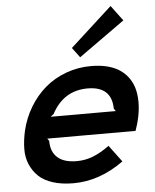

<svg xmlns="http://www.w3.org/2000/svg" viewBox="-63 -1020 874 1083"><g transform="rotate(-5 374.0 -479.0)"><path d="M212.9 -375H582L571.8 -389.2Q570.3 -516.1 434.1 -516.1Q298.3 -516.1 231 -389.2ZM700.2 -310.1Q696.8 -294.4 683.1 -253.9H183.1L192.9 -240.2Q192.9 -178.7 229.5 -145.8Q266.1 -112.8 338.9 -112.8Q385.3 -112.8 429.4 -129.6Q473.6 -146.5 523.9 -183.1L594.2 -88.9Q457.5 9.8 309.1 9.8Q243.7 9.8 193.4 -6.1Q143.1 -22 112.8 -50.8Q82.5 -79.6 65.4 -119.6Q48.3 -159.7 49.1 -207.5Q49.8 -255.4 62 -310.1Q79.1 -381.3 115.7 -441.9Q152.3 -502.4 203.6 -546.4Q254.9 -590.3 322.3 -615.2Q389.6 -640.1 464.8 -640.1Q517.6 -640.1 560.1 -628.7Q602.5 -617.2 631.8 -595.9Q661.1 -574.7 680.4 -544.9Q699.7 -515.1 707.5 -478.3Q715.3 -441.4 713.6 -399.2Q711.9 -356.9 700.2 -310.1ZM604 -967.8 668.9 -880.9 408.2 -694.8 366.2 -751Z"/></g></svg>

Font: Sinkin Sans 600 SemiBold Italic
Style: Regular
Weight: 600
Italic angle: -112°
Designer: Keith Bates
Foundry: K-Type
Version: Sinkin Sans (version 1.0)  by Keith Bates   •   © 2014   www